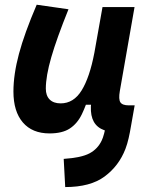

<svg xmlns="http://www.w3.org/2000/svg" viewBox="-20 -547 626 802"><path d="M252.4 234.4 246.1 116.7Q319.8 111.8 354 93.5Q388.2 75.2 404.8 40Q410.2 28.8 414.8 11.2Q419.4 -6.3 421.9 -21.5L436.5 -106.9H542.5L527.3 -21Q522.9 5.9 517.3 30.3Q511.7 54.7 503.9 75.2Q476.6 146 417 190.2Q357.4 234.4 252.4 234.4ZM187 10.3Q114.7 10.3 75.4 -35.6Q36.1 -81.5 36.1 -164.6Q36.1 -235.8 59.1 -321.8Q82 -407.7 133.3 -527.3L266.1 -508.3Q216.8 -386.2 194.1 -307.6Q171.4 -229 171.4 -176.8Q171.4 -147.5 187.5 -131.3Q203.6 -115.2 233.4 -115.2Q287.6 -115.2 321 -169.4Q354.5 -223.6 374 -325.7L369.1 -109.4H336.9L356 -160.6Q340.3 -107.9 321.8 -69.6Q303.2 -31.2 272 -10.5Q240.7 10.3 187 10.3ZM468.8 4.9Q427.2 4.9 401.6 -9.3Q376 -23.4 366 -51.5Q356 -79.6 361.3 -122.1L357.9 -234.9L408.2 -517.6H542L480.5 -166.5Q474.6 -132.3 482.9 -119.6Q491.2 -106.9 518.1 -106.9H541.5L522 4.9Z"/></svg>

Font: Cascadia Mono NF
Style: Italic
Weight: 400
Italic angle: -10°
Monospace: yes
Designer: Aaron Bell
Foundry: Saja Typeworks
Version: Version 2404.023